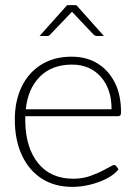

<svg xmlns="http://www.w3.org/2000/svg" viewBox="-20 -726 532 752"><path d="M264 6Q194 6 143.5 -26.5Q93 -59 65.5 -118.5Q38 -178 38 -258Q38 -330 64.5 -385.5Q91 -441 141 -472.5Q191 -504 261 -504Q319 -504 362 -477.5Q405 -451 429.5 -403Q454 -355 454 -287Q454 -278 451.5 -274.5Q449 -271 442 -271H79Q79 -266 79 -261.5Q79 -257 79 -249Q81 -146 130 -86Q179 -26 267 -26Q304 -26 335.5 -37.5Q367 -49 390.5 -62Q414 -75 423 -79Q430 -81 435 -76L444 -63Q429 -43 399.5 -27.5Q370 -12 334 -3Q298 6 264 6ZM81 -298H417Q417 -378 374.5 -425.5Q332 -473 262 -473Q183 -473 136 -425.5Q89 -378 81 -298ZM135 -585 243 -706H279L387 -585H360Q353 -585 347 -590L262 -680L176 -590Q175 -588 171.5 -586.5Q168 -585 164 -585Z"/></svg>

Font: Aleo ExtraLight
Style: Regular
Weight: 250
Designer: Alessio Laiso
Foundry: Alessio Laiso
Version: Version 2.001;gftools[0.9.29]